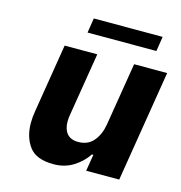

<svg xmlns="http://www.w3.org/2000/svg" viewBox="-104 -777 831 881"><g transform="rotate(15 312.0 -337.0)"><path d="M538 0H381L394 -79H387Q363 -42 322 -16Q281 10 228 10Q145 10 112 -35Q79 -80 79 -146Q79 -175 84 -203L137 -529H292L243 -229Q240 -213 240 -196Q240 -160 257.5 -139Q275 -118 311 -118Q357 -118 383.5 -149.5Q410 -181 418 -229L467 -529H624ZM234 -684H561L550 -614H223Z"/></g></svg>

Font: Be Vietnam ExtraBold
Style: Italic
Weight: 800
Italic angle: -9.778°
Designer: Gabriel Lam
Foundry: TypeRant
Version: Version 3.000